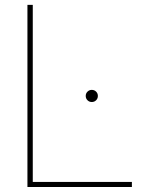

<svg xmlns="http://www.w3.org/2000/svg" viewBox="-20 -752 602 772"><path d="M510.3 0H90.3V-732.4H111.8V-20.5H510.3ZM349.1 -341.8Q338.9 -341.8 331.8 -348.9Q324.7 -356 324.7 -366.2Q324.7 -376.5 331.8 -383.5Q338.9 -390.6 349.1 -390.6Q359.4 -390.6 366.5 -383.5Q373.5 -376.5 373.5 -366.2Q373.5 -356 366.5 -348.9Q359.4 -341.8 349.1 -341.8Z"/></svg>

Font: Kumbh Sans Thin
Style: Regular
Weight: 250
Version: Version 1.004